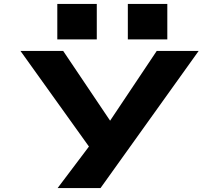

<svg xmlns="http://www.w3.org/2000/svg" viewBox="-20 -760 1140 980"><path d="M274 200 434 -12 84.5 -500H302.5L542 -144L780 -500H994L493 200ZM272.5 -740H474V-559H272.5ZM632.5 -740H834V-559H632.5Z"/></svg>

Font: Trispace Expanded ExtraBold
Style: Regular
Weight: 800
Width: 7
Designer: Tyler Finck
Foundry: Etcetera Type Company
Version: Version 1.210; ttfautohint (v1.8.3)